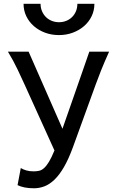

<svg xmlns="http://www.w3.org/2000/svg" viewBox="-20 -987 631 1019"><path d="M559.1 -712.9Q533.7 -656.2 517.1 -615Q500.5 -573.7 488.3 -539.6L367.2 -206.1Q343.8 -142.1 319.3 -100.1Q294.9 -58.1 268.8 -33.2Q242.7 -8.3 215.6 2Q188.5 12.2 160.2 12.2Q132.3 12.2 110.6 7.8Q88.9 3.4 73.2 -4.4L90.3 -95.2Q103 -87.4 119.6 -82.5Q136.2 -77.6 158.2 -77.6Q174.3 -77.6 187.7 -80.6Q201.2 -83.5 213.9 -95Q226.6 -106.4 240 -128.4Q253.4 -150.4 269 -188.5L109.9 -539.6Q95.2 -572.3 73.5 -617.9Q51.8 -663.6 22 -712.9H131.8L311.5 -303.7Q320.3 -329.1 331.3 -360.4Q342.3 -391.6 354 -425.3Q365.7 -459 377.7 -493.2Q389.6 -527.3 400.9 -559.6Q427.2 -634.3 454.1 -712.9ZM481 -966.8Q481 -931.2 466.3 -900.9Q451.7 -870.6 426 -848.4Q400.4 -826.2 366.2 -813.5Q332 -800.8 293 -800.8Q253.4 -800.8 219.2 -813.5Q185.1 -826.2 159.7 -848.4Q134.3 -870.6 119.6 -900.9Q105 -931.2 105 -966.8H195.3Q195.3 -945.3 203.1 -927.2Q210.9 -909.2 224.1 -896.2Q237.3 -883.3 255.1 -876.2Q272.9 -869.1 293 -869.1Q313.5 -869.1 331.3 -876.2Q349.1 -883.3 362.3 -896.2Q375.5 -909.2 383.1 -927.2Q390.6 -945.3 390.6 -966.8Z"/></svg>

Font: Andika Cyr
Style: Regular
Weight: 400
Designer: Victor Gaultney, Annie Olsen, Julie Remington, Don Collingsworth, Eric Hays, Becca Hirsbrunner
Foundry: SIL International
Version: Version 5.000